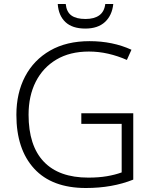

<svg xmlns="http://www.w3.org/2000/svg" viewBox="-20 -931 764 961"><path d="M387 -364H647V-32Q542 10 410 10Q240 10 151 -87Q62 -184 62 -356Q62 -465 105.5 -548Q149 -631 231 -678Q313 -725 428 -725Q544 -725 638 -682L615 -631Q570 -651 522 -662Q474 -673 425 -673Q330 -673 262.5 -633Q195 -593 159 -522Q123 -451 123 -357Q123 -202 199 -122Q275 -42 422 -42Q474 -42 515 -49Q556 -56 589 -68V-311H387ZM547 -911Q541 -854 505.5 -821Q470 -788 407 -788Q342 -788 307.5 -820.5Q273 -853 269 -911H309Q313 -871 337.5 -853.5Q362 -836 408 -836Q451 -836 476.5 -854Q502 -872 507 -911Z"/></svg>

Font: Noto Sans Arabic Light
Style: Regular
Weight: 300
Designer: Monotype Design Team, Nadine Chahine, Nizar Qandah and Khaled Hosny
Foundry: Monotype Imaging Inc.
Version: Version 2.012; ttfautohint (v1.8.4.7-5d5b)